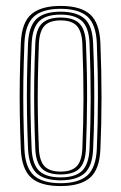

<svg xmlns="http://www.w3.org/2000/svg" viewBox="-20 -627 412 654"><path d="M186.5 6.8Q117 6.8 85.5 -22.4Q54 -51.5 51 -118.8Q48.5 -176.8 47.5 -235Q46.5 -293.2 47.4 -354.1Q48.2 -415 51 -480.8Q54 -550.8 87 -578.8Q120 -606.8 186.5 -606.8Q254.5 -606.8 286.8 -578.1Q319 -549.5 322 -480.2Q325.8 -386.2 325.8 -295.2Q325.8 -204.2 322 -118.8Q319 -48.8 285.9 -21Q252.8 6.8 186.5 6.8ZM186.5 -3Q248 -3 277.4 -29.4Q306.8 -55.8 309.8 -119.2Q313.2 -199.8 313.5 -289.8Q313.8 -379.8 309.8 -480Q307 -544.5 277.4 -570.8Q247.8 -597 186.5 -597Q124.2 -597 95.1 -570.2Q66 -543.5 63.2 -480Q60.5 -413.5 59.6 -353Q58.8 -292.5 59.8 -235Q60.8 -177.5 63.2 -119.2Q65.8 -56.5 95 -29.8Q124.2 -3 186.5 -3ZM186.5 -12.8Q129.5 -12.8 103.9 -37.8Q78.2 -62.8 75.5 -119.8Q73 -179.2 72 -236.6Q71 -294 71.9 -353.6Q72.8 -413.2 75.5 -479.5Q78.2 -538.2 104.6 -562.8Q131 -587.2 186.5 -587.2Q241 -587.2 268 -563.4Q295 -539.5 297.2 -479.5Q300 -417.2 300.8 -357.2Q301.5 -297.2 300.8 -238.2Q300 -179.2 297.2 -120Q295 -61 268.1 -36.9Q241.2 -12.8 186.5 -12.8ZM186.5 -22.8Q237 -22.8 259.9 -45.5Q282.8 -68.2 285 -120.8Q288.8 -208 288.9 -293.2Q289 -378.5 285 -479Q282.8 -533.8 258.8 -555.5Q234.8 -577.2 186.5 -577.2Q136 -577.2 113.1 -554.4Q90.2 -531.5 87.8 -478.8Q85.2 -415.2 84.2 -356.9Q83.2 -298.5 84.1 -240.6Q85 -182.8 87.8 -120Q90.2 -67 113.6 -44.9Q137 -22.8 186.5 -22.8ZM186.5 -32.8Q142.5 -32.8 122.4 -53.1Q102.2 -73.5 100.2 -120Q97.8 -181 96.8 -238.1Q95.8 -295.2 96.6 -354.1Q97.5 -413 100.2 -478.5Q102.2 -527 122.9 -547.1Q143.5 -567.2 186.5 -567.2Q230.5 -567.2 250.6 -546.8Q270.8 -526.2 272.8 -478.2Q277 -376 276.6 -290.8Q276.2 -205.5 272.8 -121Q270.8 -73 250.4 -52.9Q230 -32.8 186.5 -32.8ZM186.5 -42.5Q224 -42.5 241.4 -60.8Q258.8 -79 260.5 -121.2Q264.2 -209.8 264.4 -292.8Q264.5 -375.8 260.5 -477.8Q258.8 -520.2 241.6 -538.9Q224.5 -557.5 186.5 -557.5Q148.8 -557.5 131.6 -539.1Q114.5 -520.8 112.5 -478.5Q110 -413 109 -354.6Q108 -296.2 108.9 -239.2Q109.8 -182.2 112.5 -120.2Q114.5 -79.2 131.6 -60.9Q148.8 -42.5 186.5 -42.5Z"/></svg>

Font: Big Shoulders Inline Text Thin Light
Style: Regular
Weight: 300
Version: Version 2.002